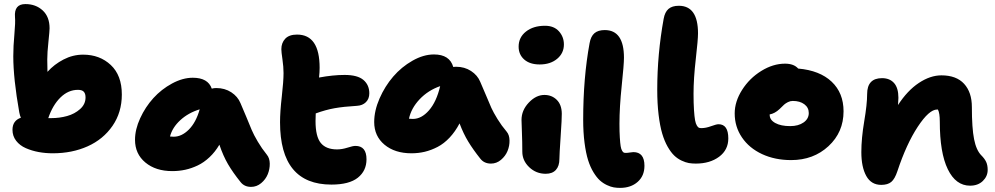

<svg xmlns="http://www.w3.org/2000/svg" viewBox="-20 -830 4861 938"><path d="M237.8 -81.1Q202.1 -81.1 168.9 -87.2Q135.7 -93.3 106.2 -106.2Q76.7 -119.1 58.8 -142.3Q41 -165.5 41 -195.8Q41 -240.7 82 -254.9Q77.6 -263.7 74.2 -280.8Q44.9 -446.3 44.9 -555.2Q44.9 -604.5 50.3 -662.6Q55.7 -720.7 53.2 -747.1Q48.3 -810.1 104 -810.1Q154.8 -810.1 188.5 -779.1Q222.2 -748 222.2 -691.9Q222.2 -678.7 216.6 -626Q210.9 -573.2 210.9 -539.1Q210.9 -497.1 211.9 -479Q244.6 -515.6 290.3 -539.3Q335.9 -563 386.2 -563Q467.3 -563 521.2 -512.5Q575.2 -461.9 575.2 -368.2Q575.2 -281.2 529.8 -215.3Q484.4 -149.4 408.2 -115.2Q332 -81.1 237.8 -81.1ZM360.8 -391.1Q313.5 -391.1 275.4 -353.8Q237.3 -316.4 215.8 -252.9H230Q271 -252.9 307.9 -263.2Q344.7 -273.4 371.3 -297.1Q397.9 -320.8 397.9 -354Q397.9 -372.6 389.4 -381.8Q380.9 -391.1 360.8 -391.1Z M821.8 5.9Q740.7 5.9 690.2 -36.1Q639.6 -78.1 639.6 -147Q639.6 -197.8 664.8 -252.4Q689.9 -307.1 729.2 -350.6Q768.6 -394 820.6 -422.1Q872.6 -450.2 921.9 -450.2Q996.1 -450.2 1014.6 -397Q1024.9 -399.9 1036.6 -399.9Q1078.1 -399.9 1109.9 -379.2Q1141.6 -358.4 1154.8 -326.2Q1166.5 -300.3 1183.1 -259.5Q1199.7 -218.8 1209.7 -195.1Q1219.7 -171.4 1239.3 -138.2Q1258.8 -105 1283.7 -74.2Q1297.4 -57.6 1297.9 -30.8Q1298.3 -3.9 1288.1 21.2Q1277.8 46.4 1255.9 64.7Q1233.9 83 1206.5 83Q1174.3 83 1155.8 60.1Q1117.7 12.7 1094 -27.8Q1070.3 -68.4 1051.8 -123Q1030.8 -87.4 1003.4 -61.8Q976.1 -36.1 945.8 -21.7Q915.5 -7.3 885 -0.7Q854.5 5.9 821.8 5.9ZM828.6 -162.1Q867.7 -162.1 902.6 -197Q937.5 -231.9 955.6 -295.9Q899.9 -278.8 860.8 -242.9Q821.8 -207 810.5 -163.1Q816.4 -162.1 828.6 -162.1Z M1599.1 71.8Q1348.1 71.8 1348.1 -232.9Q1348.1 -283.7 1356.7 -358.4Q1365.2 -433.1 1365.2 -473.1Q1365.2 -503.4 1359.9 -539.8Q1354.5 -576.2 1354.5 -589.8Q1354.5 -620.6 1373.5 -640.9Q1392.6 -661.1 1431.2 -661.1Q1541.5 -661.1 1541.5 -499Q1541.5 -476.6 1538.6 -451.2Q1606.9 -463.9 1663.6 -463.9Q1726.6 -463.9 1755.4 -439.5Q1784.2 -415 1784.2 -374Q1784.2 -347.2 1767.6 -330.8Q1751 -314.5 1724.1 -313Q1658.2 -309.1 1614.5 -301.3Q1570.8 -293.5 1522.5 -275.9Q1521.5 -263.7 1521.5 -238.8Q1521.5 -163.1 1547.1 -131.6Q1572.8 -100.1 1626.5 -100.1Q1650.9 -100.1 1677.5 -108.6Q1704.1 -117.2 1716.3 -117.2Q1770.5 -117.2 1770.5 -51.8Q1770.5 4.4 1728.3 38.1Q1686 71.8 1599.1 71.8Z M1990.2 -81.1Q1909.2 -81.1 1858.6 -123Q1808.1 -165 1808.1 -233.9Q1808.1 -289.1 1834.2 -348.9Q1860.4 -408.7 1900.9 -455.8Q1941.4 -502.9 1995.1 -533.4Q2048.8 -564 2100.1 -564Q2176.8 -564 2194.3 -502.9Q2196.8 -502.9 2201.2 -503.4Q2205.6 -503.9 2208 -503.9Q2249.5 -503.9 2281.2 -483.2Q2313 -462.4 2326.2 -430.2Q2336.9 -406.7 2353.8 -365.7Q2370.6 -324.7 2380.6 -302.7Q2390.6 -280.8 2410.4 -248.5Q2430.2 -216.3 2455.1 -187Q2468.8 -170.9 2469.2 -144Q2469.7 -117.2 2459.5 -92.3Q2449.2 -67.4 2427.5 -49.1Q2405.8 -30.8 2378.4 -30.8Q2345.7 -30.8 2327.1 -54.2Q2291 -99.6 2267.6 -138.2Q2244.1 -176.8 2225.1 -227.1Q2204.1 -187 2176.5 -157.7Q2148.9 -128.4 2117.9 -112.3Q2086.9 -96.2 2055.4 -88.6Q2023.9 -81.1 1990.2 -81.1ZM1997.1 -249Q2039.1 -249 2075.7 -290.8Q2112.3 -332.5 2130.4 -409.2Q2071.3 -388.7 2030 -345Q1988.8 -301.3 1978 -250Q1983.9 -249 1997.1 -249Z M2616.7 -515.1Q2568.4 -515.1 2541 -539.3Q2513.7 -563.5 2513.7 -602.1Q2513.7 -647.5 2549.6 -675.8Q2585.4 -704.1 2642.6 -704.1Q2686.5 -704.1 2710.7 -677Q2734.9 -649.9 2734.9 -612.8Q2734.9 -570.3 2701.9 -542.7Q2668.9 -515.1 2616.7 -515.1ZM2646 19Q2599.1 19 2565.4 -13.2Q2531.7 -45.4 2531.7 -88.9Q2531.7 -137.2 2529.8 -182.6Q2527.8 -228 2527.8 -244.1Q2527.8 -291 2563.2 -328.6Q2598.6 -366.2 2639.6 -366.2Q2675.8 -366.2 2700 -342.3Q2724.1 -318.4 2724.6 -274.9Q2725.1 -253.9 2719 -163.6Q2712.9 -73.2 2712.9 -53.2Q2712.9 -19 2695.8 0Q2678.7 19 2646 19Z M3009.3 87.9Q2993.2 87.9 2978.5 85.4Q2963.9 83 2945.1 74.2Q2926.3 65.4 2910.6 51.3Q2895 37.1 2879.4 11.7Q2863.8 -13.7 2853 -47.9Q2842.3 -82 2835.7 -132.6Q2829.1 -183.1 2829.1 -245.1Q2829.1 -449.7 2860.4 -619.1Q2866.2 -652.3 2884 -667.7Q2901.9 -683.1 2934.6 -683.1Q3028.3 -683.1 3028.3 -547.9Q3028.3 -515.1 3017.3 -410.9Q3006.3 -306.6 3006.3 -225.1Q3006.3 -185.5 3008.1 -158Q3009.8 -130.4 3012.2 -115.7Q3014.6 -101.1 3019.3 -93.5Q3023.9 -85.9 3027.6 -84.5Q3031.2 -83 3037.1 -83Q3045.9 -83 3057.6 -85Q3069.3 -86.9 3074.2 -86.9Q3128.4 -86.9 3128.4 -20Q3128.4 29.3 3095.2 58.6Q3062 87.9 3009.3 87.9Z M3379.4 -30.8Q3361.3 -30.8 3345.5 -33.4Q3329.6 -36.1 3309.8 -45.4Q3290 -54.7 3273.9 -70.1Q3257.8 -85.4 3241.9 -113Q3226.1 -140.6 3215.1 -177.7Q3204.1 -214.8 3197.5 -269.5Q3190.9 -324.2 3190.9 -392.1Q3190.9 -565.4 3222.2 -737.8Q3228 -771 3245.8 -786.4Q3263.7 -801.8 3296.4 -801.8Q3390.1 -801.8 3390.1 -667Q3390.1 -636.7 3379.2 -541.5Q3368.2 -446.3 3368.2 -372.1Q3368.2 -325.2 3370.4 -292.5Q3372.6 -259.8 3375.7 -242.7Q3378.9 -225.6 3384.5 -216.6Q3390.1 -207.5 3394.8 -205.8Q3399.4 -204.1 3407.2 -204.1Q3428.2 -204.1 3454.1 -213.6Q3480 -223.1 3490.2 -223.1Q3538.1 -223.1 3538.1 -153.8Q3538.1 -97.7 3493.2 -64.2Q3448.2 -30.8 3379.4 -30.8Z M3845.2 -47.9Q3766.1 -47.9 3703.1 -77.1Q3640.1 -106.4 3604.7 -158.7Q3569.3 -210.9 3569.3 -275.9Q3569.3 -334 3605.5 -390.9Q3641.6 -447.8 3699.2 -483.4Q3756.8 -519 3815.4 -519Q3858.4 -519 3879.4 -495.1Q3984.9 -485.8 4043 -430.9Q4101.1 -376 4101.1 -286.1Q4101.1 -184.1 4027.6 -116Q3954.1 -47.9 3845.2 -47.9ZM3740.2 -269Q3740.2 -244.1 3767.6 -229Q3794.9 -213.9 3840.3 -213.9Q3880.4 -213.9 3905.8 -231.7Q3931.2 -249.5 3931.2 -277.8Q3931.2 -304.7 3909.4 -320.8Q3887.7 -336.9 3853 -336.9Q3840.8 -336.9 3829.3 -331.1Q3817.9 -325.2 3811 -319.1Q3804.2 -313 3788.1 -296.9Q3765.1 -275.4 3740.2 -271Z M4719.2 77.1Q4649.4 77.1 4610.4 -3.2Q4571.3 -83.5 4571.3 -235.8Q4571.3 -278.3 4562 -294.9H4558.1Q4519 -294.9 4463.6 -210.7Q4408.2 -126.5 4364.3 5.9Q4351.6 44.4 4334.2 58.8Q4316.9 73.2 4285.2 73.2Q4236.3 73.2 4212.2 29.8Q4188 -13.7 4188 -86.9Q4188 -153.8 4202.1 -237.5Q4216.3 -321.3 4216.3 -370.1Q4216.3 -448.2 4289.1 -448.2Q4326.7 -448.2 4347.9 -424.3Q4369.1 -400.4 4369.1 -352.1Q4369.1 -339.4 4367.2 -316.9Q4413.1 -387.7 4469 -424.8Q4524.9 -461.9 4579.1 -461.9Q4652.3 -461.9 4690.2 -420.4Q4728 -378.9 4728 -307.1Q4728 -204.1 4738.8 -149.9Q4749.5 -95.7 4774.4 -70.8Q4790.5 -54.7 4797.9 -38.8Q4805.2 -22.9 4805.2 0Q4805.2 31.2 4781.5 54.2Q4757.8 77.1 4719.2 77.1Z"/></svg>

Font: Shantell Sans Irregular Bouncy
Style: Regular
Weight: 800
Designer: Stephen Nixon, Anya Danilova, Shantell Martin
Foundry: Arrow Type
Version: Version 1.006;[9816181b4]